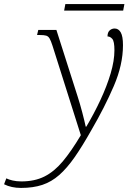

<svg xmlns="http://www.w3.org/2000/svg" viewBox="-161 -683 650 943"><path d="M-58 240Q-105 240 -141 222L-130 193Q-118 199 -99 203.5Q-80 208 -56 208Q9 208 57 184Q105 160 147 110Q189 60 236 -19L97 -458Q89 -483 82.5 -494Q76 -505 65.5 -508Q55 -511 35 -511H21L27 -536H116L220 -210Q232 -173 243 -131Q254 -89 260 -61H263Q301 -125 332.5 -192.5Q364 -260 382.5 -322.5Q401 -385 401 -436Q401 -480 390.5 -492Q380 -504 367 -504Q367 -524 377.5 -533.5Q388 -543 402 -543Q421 -543 432 -524Q443 -505 443 -461Q443 -365 398 -260.5Q353 -156 289 -46Q244 34 206 88.5Q168 143 130 176.5Q92 210 47 225Q2 240 -58 240ZM154 -631 160 -663H450L444 -631Z"/></svg>

Font: Noto Serif ExtraLight
Style: Italic
Weight: 200
Italic angle: -12°
Designer: Monotype Design Team
Foundry: Monotype Imaging Inc.
Version: Version 2.014; ttfautohint (v1.8.4.7-5d5b)